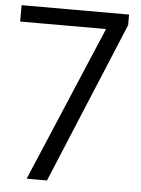

<svg xmlns="http://www.w3.org/2000/svg" viewBox="-53 -782 606 824"><g transform="rotate(5 250.0 -370.0)"><path d="M93 0 387.5 -695.5 412 -669.5H6.5V-740H469.5V-694.5L180.5 0Z"/></g></svg>

Font: Encode Sans SemiExpanded
Style: Regular
Weight: 400
Width: 6
Designer: Multiple Designers
Foundry: Impallari Type
Version: Version 3.002